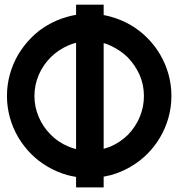

<svg xmlns="http://www.w3.org/2000/svg" viewBox="-20 -731 764 822"><path d="M701.2 -413.6Q713.9 -368.2 713.9 -320.3Q713.9 -272.5 701.2 -227.1Q689 -183.1 665.5 -143.1Q643.1 -104.5 610.4 -71.8Q579.1 -40.5 539.1 -17.1Q499 6.3 455.1 18.6Q434.6 23.4 423.8 25.4V71.3H305.7V26.4Q284.2 22.9 268.6 18.6Q224.6 6.3 184.6 -17.1Q144.5 -40.5 113.3 -71.8Q81.1 -104.5 58.1 -143.1Q34.7 -183.1 22.5 -227.1Q9.8 -272.5 9.8 -320.3Q9.8 -368.2 22.5 -413.6Q34.7 -457.5 58.1 -497.6Q81.1 -536.1 113.3 -568.8Q145.5 -601.6 184.6 -624Q223.1 -646.5 268.6 -659.2Q288.1 -664.6 305.7 -667.5V-710.9H423.8V-666.5Q439.5 -663.6 455.1 -659.2Q500.5 -646.5 539.1 -624Q577.6 -601.6 610.4 -568.8Q643.1 -536.1 665.5 -497.6Q689 -457.5 701.2 -413.6ZM271 -104.5Q287.6 -97.2 305.7 -92.8V-547.9Q288.6 -543.5 271.5 -536.1Q228.5 -517.1 196.8 -485.4Q164.1 -452.6 146 -410.6Q127.4 -366.7 127.4 -320.3Q127.4 -272.9 146 -230Q164.1 -187.5 196.3 -155.3Q228 -122.6 271 -104.5ZM578.6 -231Q596.2 -273.4 596.2 -320.3Q596.2 -367.7 577.6 -410.6Q558.6 -452.6 526.9 -485.4Q494.1 -517.1 452.1 -536.1Q438 -543 423.8 -546.4V-93.8Q433.1 -96.2 451.7 -103Q493.2 -120.6 527.8 -153.8Q561.5 -189 578.6 -231Z"/></svg>

Font: Sangha Kali
Style: Regular
Weight: 400
Designer: Seslavinskaya Anna
Foundry: Popkern
Version: Version 2.000;PS 002.000;hotconv 1.0.88;makeotf.lib2.5.64775